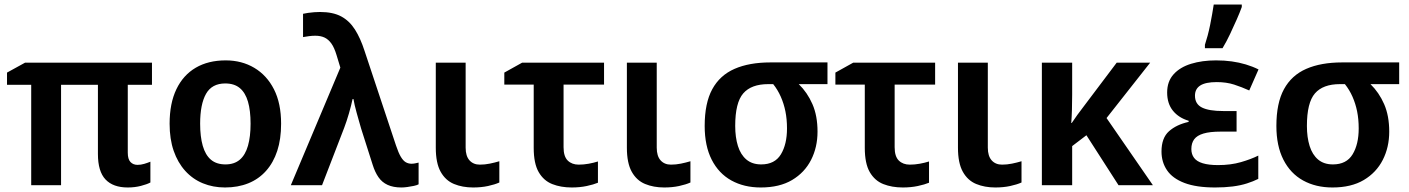

<svg xmlns="http://www.w3.org/2000/svg" viewBox="-20 -819 6229 849"><path d="M588 -90Q603 -90 618 -94.5Q633 -99 645 -104V-12Q630 -4 603 3Q576 10 545 10Q480 10 446.5 -25.5Q413 -61 413 -138V-444H250V0H118V-444H11V-498L91 -542H652V-444H545V-144Q545 -115 557 -102.5Q569 -90 588 -90Z M1223 -272Q1223 -204 1206 -152Q1189 -100 1156.5 -63.5Q1124 -27 1078 -8.5Q1032 10 975 10Q922 10 877 -8.5Q832 -27 799 -63.5Q766 -100 748 -152Q730 -204 730 -272Q730 -362 760 -424.5Q790 -487 845.5 -519.5Q901 -552 978 -552Q1049 -552 1104.5 -519Q1160 -486 1191.5 -424Q1223 -362 1223 -272ZM865 -272Q865 -215 876.5 -174.5Q888 -134 912.5 -113Q937 -92 977 -92Q1016 -92 1040.5 -113Q1065 -134 1076.5 -174.5Q1088 -215 1088 -272Q1088 -330 1076.5 -369.5Q1065 -409 1040.5 -429.5Q1016 -450 976 -450Q917 -450 891 -404Q865 -358 865 -272Z M1266 0 1485 -520 1468 -576Q1458 -609 1445 -627Q1432 -645 1415 -653Q1398 -661 1374 -661Q1360 -661 1345.5 -659Q1331 -657 1320 -655V-758Q1329 -760 1342 -762Q1355 -764 1369.5 -765Q1384 -766 1395 -766Q1452 -766 1488.5 -746.5Q1525 -727 1549.5 -688.5Q1574 -650 1592 -594L1731 -176Q1742 -143 1752.5 -125.5Q1763 -108 1774.5 -101.5Q1786 -95 1800 -95Q1807 -95 1815 -96.5Q1823 -98 1831 -100V-4Q1824 0 1810 3Q1796 6 1781 8Q1766 10 1755 10Q1719 10 1694 -1.5Q1669 -13 1653.5 -35.5Q1638 -58 1628 -90L1577 -250Q1572 -267 1567 -285Q1562 -303 1557 -320.5Q1552 -338 1548.5 -353.5Q1545 -369 1543 -381H1539Q1533 -352 1523 -317.5Q1513 -283 1502 -254L1404 0Z M2039 -166Q2039 -129 2056 -110Q2073 -91 2102 -91Q2124 -91 2146 -95.5Q2168 -100 2188 -106V-12Q2168 -3 2138 3.5Q2108 10 2072 10Q2025 10 1987.5 -5.5Q1950 -21 1928.5 -59.5Q1907 -98 1907 -166V-542H2039Z M2651 -542V-445H2472V-168Q2472 -127 2490.5 -109Q2509 -91 2539 -91Q2561 -91 2583 -95Q2605 -99 2624 -105V-11Q2605 -3 2574.5 3.5Q2544 10 2508 10Q2460 10 2422 -5Q2384 -20 2362 -58Q2340 -96 2340 -165V-445H2210V-498L2289 -542Z M2884 -166Q2884 -129 2901 -110Q2918 -91 2947 -91Q2969 -91 2991 -95.5Q3013 -100 3033 -106V-12Q3013 -3 2983 3.5Q2953 10 2917 10Q2870 10 2832.5 -5.5Q2795 -21 2773.5 -59.5Q2752 -98 2752 -166V-542H2884Z M3595 -237Q3595 -168 3566.5 -112Q3538 -56 3482.5 -23Q3427 10 3344 10Q3270 10 3214 -21Q3158 -52 3127 -113Q3096 -174 3096 -262Q3096 -363 3129.5 -424.5Q3163 -486 3228 -514.5Q3293 -543 3387 -543H3639V-447H3512Q3550 -410 3572.5 -358.5Q3595 -307 3595 -237ZM3231 -262Q3231 -212 3243 -173.5Q3255 -135 3280.5 -113.5Q3306 -92 3346 -92Q3406 -92 3433 -136.5Q3460 -181 3460 -251Q3460 -292 3453 -326.5Q3446 -361 3432.5 -391.5Q3419 -422 3399 -447H3377Q3302 -447 3266.5 -406Q3231 -365 3231 -262Z M4115 -542V-445H3936V-168Q3936 -127 3954.5 -109Q3973 -91 4003 -91Q4025 -91 4047 -95Q4069 -99 4088 -105V-11Q4069 -3 4038.5 3.5Q4008 10 3972 10Q3924 10 3886 -5Q3848 -20 3826 -58Q3804 -96 3804 -165V-445H3674V-498L3753 -542Z M4348 -166Q4348 -129 4365 -110Q4382 -91 4411 -91Q4433 -91 4455 -95.5Q4477 -100 4497 -106V-12Q4477 -3 4447 3.5Q4417 10 4381 10Q4334 10 4296.5 -5.5Q4259 -21 4237.5 -59.5Q4216 -98 4216 -166V-542H4348Z M5066 -542 4873 -297 5078 0H4926L4784 -221L4721 -173V0H4587V-542H4721V-401Q4721 -367 4720 -334Q4719 -301 4717 -275H4719Q4731 -293 4744 -311Q4757 -329 4771 -347L4918 -542Z M5448 -328V-237H5377Q5330 -237 5301.5 -228.5Q5273 -220 5260.5 -203Q5248 -186 5248 -160Q5248 -137 5260 -121Q5272 -105 5298.5 -97Q5325 -89 5366 -89Q5422 -89 5467 -102Q5512 -115 5544 -131V-28Q5522 -17 5494 -8Q5466 1 5431 5.5Q5396 10 5353 10Q5270 10 5217.5 -10Q5165 -30 5140.5 -66Q5116 -102 5116 -149Q5116 -209 5149 -238.5Q5182 -268 5236 -280V-285Q5192 -298 5166.5 -329.5Q5141 -361 5141 -410Q5141 -459 5169.5 -490.5Q5198 -522 5247 -537Q5296 -552 5357 -552Q5394 -552 5426.5 -547.5Q5459 -543 5489 -534Q5519 -525 5545 -512L5504 -419Q5471 -434 5437 -445Q5403 -456 5360 -456Q5311 -456 5287.5 -441Q5264 -426 5264 -396Q5264 -359 5295 -343.5Q5326 -328 5389 -328ZM5308 -621Q5314 -639 5320 -661.5Q5326 -684 5331 -708.5Q5336 -733 5340 -756.5Q5344 -780 5347 -799H5471V-788Q5462 -763 5448.5 -732.5Q5435 -702 5419.5 -669Q5404 -636 5386 -606H5308Z M6123 -237Q6123 -168 6094.5 -112Q6066 -56 6010.5 -23Q5955 10 5872 10Q5798 10 5742 -21Q5686 -52 5655 -113Q5624 -174 5624 -262Q5624 -363 5657.5 -424.5Q5691 -486 5756 -514.5Q5821 -543 5915 -543H6167V-447H6040Q6078 -410 6100.5 -358.5Q6123 -307 6123 -237ZM5759 -262Q5759 -212 5771 -173.5Q5783 -135 5808.5 -113.5Q5834 -92 5874 -92Q5934 -92 5961 -136.5Q5988 -181 5988 -251Q5988 -292 5981 -326.5Q5974 -361 5960.5 -391.5Q5947 -422 5927 -447H5905Q5830 -447 5794.5 -406Q5759 -365 5759 -262Z"/></svg>

Font: Noto Sans Display SemiBold
Style: Regular
Weight: 600
Designer: Monotype Design Team
Foundry: Monotype Imaging Inc.
Version: Version 2.003